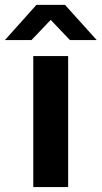

<svg xmlns="http://www.w3.org/2000/svg" viewBox="-82 -760 413 780"><path d="M53.2 0V-532.2H194.8V0ZM-62 -597.2 65.9 -740.2H182.1L311 -597.2H202.1L124 -679.2L45.9 -597.2Z"/></svg>

Font: Lumene Sans Expanded
Style: Bold
Weight: 600
Width: 7
Designer: Deni Anggara
Version: Version 1.003;Glyphs 3.1.2 (3151)